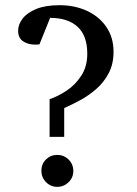

<svg xmlns="http://www.w3.org/2000/svg" viewBox="-20 -707 526 739"><path d="M417 -507.8Q417 -460.4 398.4 -425.3Q379.9 -390.1 350.8 -364.7Q321.8 -339.4 288.8 -321.5Q255.9 -303.7 227.1 -291V-180.2H170.9V-325.2Q202.6 -335.9 236.1 -357.9Q269.5 -379.9 292.7 -415.3Q315.9 -450.7 315.9 -500Q315.9 -569.8 278.6 -604Q241.2 -638.2 172.9 -638.2L131.8 -536.1Q119.1 -535.2 115.2 -535.2Q88.4 -535.2 69.1 -547.9Q49.8 -560.5 49.8 -588.9Q49.8 -612.8 66.9 -635.3Q84 -657.7 119.4 -672.4Q154.8 -687 209 -687Q268.1 -687 315.2 -665Q362.3 -643.1 389.6 -602.8Q417 -562.5 417 -507.8ZM262.2 -48.8Q262.2 -23.4 243.9 -5.6Q225.6 12.2 200.2 12.2Q174.8 12.2 157 -6.1Q139.2 -24.4 139.2 -49.8Q139.2 -75.7 157 -93.3Q174.8 -110.8 200.2 -110.8Q226.1 -110.8 244.1 -92.8Q262.2 -74.7 262.2 -48.8Z"/></svg>

Font: Charis
Style: Regular
Weight: 400
Designer: Walt Agee, Miriam Martin, Annie Olsen, Victor Gaultney, Lorna Priest, Alan Ward, Bob Hallissy, Martin Hosken, Sharon Cor
Foundry: SIL Global
Version: Version 7.000